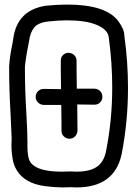

<svg xmlns="http://www.w3.org/2000/svg" viewBox="-20 -820 600 840"><path d="M284 -213H283Q268 -214 258.5 -224Q249 -234 249 -249V-286Q249 -324 248 -361H170Q156 -362 146 -372Q136 -382 136 -397Q137 -412 147 -421.5Q157 -431 172 -431L247 -430Q246 -471 246 -513V-555Q246 -570 256 -579.5Q266 -589 280 -589H281Q296 -588 305.5 -578Q315 -568 315 -554V-513L316 -432H394Q409 -431 418.5 -421Q428 -411 428 -396Q428 -382 418 -372Q408 -362 394 -362L318 -363L319 -247Q318 -233 308 -223Q298 -213 284 -213ZM314 0 291 -1Q274 0 253 0Q222 0 182 -5Q64 -19 38 -111Q30 -149 30 -185L31 -214L26 -326Q20 -425 20 -527Q22 -567 31 -612Q35 -629 38 -651Q55 -776 181 -795Q230 -800 274 -800Q444 -800 498 -727Q524 -692 524 -664Q540 -548 540 -436Q540 -287 512 -145Q481 0 314 0ZM314 -69Q373 -69 404 -90.5Q435 -112 444 -159Q471 -295 471 -438Q471 -545 456 -655Q453 -691 401 -712Q354 -731 274 -731Q234 -731 190.5 -726Q147 -721 129.5 -699.5Q112 -678 107 -639Q91 -560 89 -526Q89 -427 95 -330Q100 -247 100 -198V-180Q100 -151 105.5 -127.5Q111 -104 138 -89Q174 -69 253 -69Q274 -69 290 -70Z"/></svg>

Font: Bubblez Graffiti
Style: Regular
Weight: 400
Designer: GGBotNet
Foundry: GGBotNet
Version: 1.00